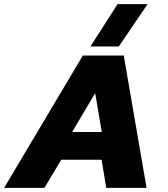

<svg xmlns="http://www.w3.org/2000/svg" viewBox="-52 -914 815 934"><path d="M388 -688 520 -894H666L526 -688ZM-32 0 351 -644H550L661 0H465L442 -137H246L164 0ZM299 -272H443L411 -461Z"/></svg>

Font: Kanit
Style: Bold Italic
Weight: 700
Italic angle: -12°
Designer: Katatrad Team
Foundry: CadsonDemak
Version: Version 2.000; ttfautohint (v1.8.3)